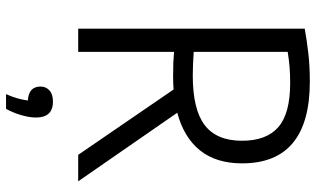

<svg xmlns="http://www.w3.org/2000/svg" viewBox="-220 -568 1021 620"><g transform="rotate(90 290.0 -257.5)"><path d="M72 0V-731.5Q110.5 -738.5 152 -743.2Q193.5 -748 243 -748Q507 -748 507 -529Q507 -445.5 465 -393.2Q423 -341 343.5 -320L565 0H479.5L268.5 -308Q248 -306.5 226 -306.5Q200 -306.5 182 -307.2Q164 -308 147 -309.5V0ZM223.5 -370Q333 -370 383.5 -408.5Q434 -447 434 -529Q434 -608 390 -646.2Q346 -684.5 247.5 -684.5Q218 -684.5 194.8 -682.5Q171.5 -680.5 147 -676.5V-373Q169.5 -371.5 186.2 -370.8Q203 -370 223.5 -370ZM283.5 233Q293 211.5 297.5 194.5Q302 177.5 304 162.5Q259 160 259 121.5Q259 104 271.5 92.8Q284 81.5 307.5 81.5Q359 81.5 359 136Q359 157 351.5 183.2Q344 209.5 331 233Z"/></g></svg>

Font: Encode Sans Cnd
Style: Regular
Weight: 400
Width: 3
Designer: Multiple Designers
Foundry: Impallari Type
Version: Version 3.002; ttfautohint (v1.8.3) -l 8 -r 50 -G 200 -x 14 